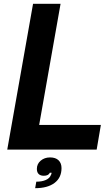

<svg xmlns="http://www.w3.org/2000/svg" viewBox="-20 -783 586 1005"><path d="M486 0H18L153 -763H297L185 -129H508ZM170 168Q200 168 220 159Q240 150 246 134Q250 128 250 121H241Q234 137 209 137Q192 137 182.5 128Q173 119 173 101Q173 75 193 58Q213 41 242 41Q271 41 286.5 56Q302 71 302 97Q302 147 265.5 174.5Q229 202 164 202Z"/></svg>

Font: Open Sauce One
Style: Bold Italic
Weight: 700
Italic angle: -10°
Designer: Alfredo Marco Pradil
Foundry: Creative Sauce Fz LLC
Version: Version 1.477